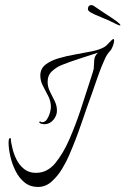

<svg xmlns="http://www.w3.org/2000/svg" viewBox="-20 -705 498 762"><path d="M131 37Q100 37 78 19.5Q56 2 42 -26Q28 -54 21 -84.5Q14 -115 14 -140Q14 -144 15 -150.5Q16 -157 21 -157Q23 -157 23 -154Q23 -146 25 -136.5Q27 -127 29 -118Q34 -95 45.5 -72Q57 -49 76 -34Q95 -19 122 -19Q146 -19 165 -29Q184 -39 199 -57Q231 -96 255.5 -152.5Q280 -209 300 -269Q320 -329 335 -377Q336 -380 340 -392.5Q344 -405 348 -417.5Q352 -430 352 -432Q353 -450 354 -466.5Q355 -483 369 -496Q333 -484 296.5 -472.5Q260 -461 225 -447Q203 -438 186 -422Q169 -406 169 -380Q169 -360 178.5 -341Q188 -322 197 -304Q206 -286 206 -266Q206 -246 191.5 -229Q177 -212 156 -212Q152 -212 144 -214Q136 -216 136 -220Q136 -223 139 -223Q140 -223 142 -221.5Q144 -220 147 -220Q159 -220 166.5 -231.5Q174 -243 178 -257Q182 -271 182 -280Q182 -303 171.5 -323.5Q161 -344 150.5 -364Q140 -384 140 -405Q140 -432 160 -448Q180 -464 212 -473.5Q244 -483 279 -489Q314 -495 345.5 -501.5Q377 -508 395 -519Q402 -523 414 -536.5Q426 -550 430 -550Q433 -550 433 -544Q433 -536 428 -522.5Q423 -509 417 -503Q405 -490 398 -475Q391 -460 384 -443Q374 -418 365 -392Q356 -366 347 -340Q324 -277 302.5 -213.5Q281 -150 254 -88Q244 -64 226.5 -35Q209 -6 185 15.5Q161 37 131 37ZM458 -605Q458 -602 447.5 -606.5Q437 -611 421.5 -619Q406 -627 390 -633Q375 -640 365.5 -643.5Q356 -647 345 -653Q329 -661 329 -668V-670Q329 -683 341 -685Q344 -685 350 -683L393 -654Q429 -631 443 -620.5Q457 -610 458 -605Z"/></svg>

Font: Grey Qo
Style: Regular
Weight: 400
Designer: Robert E. Leuschke
Foundry: Robert E. Leuschke
Version: Version 2.010